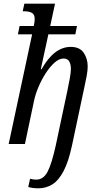

<svg xmlns="http://www.w3.org/2000/svg" viewBox="-20 -780 534 1040"><path d="M187 240Q158 240 133 233L143 188Q158 193 176 193Q215 193 237.5 150.5Q260 108 282 8L344 -284Q352 -322 358 -355Q364 -388 364 -408Q364 -430 355.5 -446.5Q347 -463 324 -463Q300 -463 275 -440.5Q250 -418 227.5 -383Q205 -348 188.5 -309Q172 -270 165 -237L115 0H27L154 -594H77L86 -639H163Q166 -654 167 -662.5Q168 -671 168 -677Q168 -703 151.5 -711Q135 -719 111 -719H103L112 -760H278L252 -639H397L388 -594H242L201 -405H205Q273 -526 363 -526Q412 -526 433.5 -494Q455 -462 455 -420Q455 -399 449.5 -368.5Q444 -338 436 -303L370 8Q351 96 324.5 146.5Q298 197 264 218.5Q230 240 187 240Z"/></svg>

Font: Noto Serif Condensed
Style: Italic
Weight: 400
Width: 3
Italic angle: -12°
Designer: Monotype Design Team
Foundry: Monotype Imaging Inc.
Version: Version 2.014; ttfautohint (v1.8.4.7-5d5b)